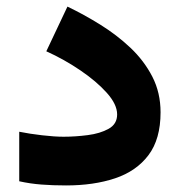

<svg xmlns="http://www.w3.org/2000/svg" viewBox="-20 -566 548 585"><path d="M173.8 -149.4Q209.5 -149.4 247.3 -154.3Q285.2 -159.2 311 -173.6Q336.9 -188 336.9 -217.3Q336.9 -248 305.4 -283.2Q273.9 -318.4 224.6 -351.8Q175.3 -385.3 121.1 -409.7L185.5 -545.9Q235.4 -522 285.4 -491Q335.4 -460 377.2 -420.7Q418.9 -381.3 444.1 -332.5Q469.2 -283.7 469.2 -223.6Q469.2 -142.1 432.4 -93.3Q395.5 -44.4 330.6 -22.7Q265.6 -1 181.2 -1Q140.6 -1 106.2 -3.7Q71.8 -6.3 38.6 -13.7V-164.6Q70.3 -158.2 108.4 -153.8Q146.5 -149.4 173.8 -149.4Z"/></svg>

Font: Vazirmatn UI Black
Style: Regular
Weight: 900
Designer: Saber Rastikerdar
Foundry: Saber Rastikerdar
Version: Version 33.003